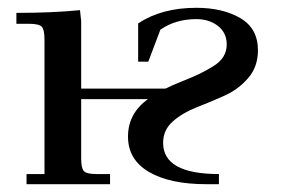

<svg xmlns="http://www.w3.org/2000/svg" viewBox="-20 -472 739 492"><path d="M22 -411V-439Q115 -439 185 -446L188 -418V-245H404Q420 -253 447.5 -264Q475 -275 491.5 -283Q508 -291 526 -302Q544 -313 552.5 -327Q561 -341 561 -358Q561 -388 538.5 -405.5Q516 -423 483 -423Q430 -423 391 -396L360 -314H334V-412Q394 -452 483 -452Q551 -452 596 -425.5Q641 -399 641 -343Q641 -301 616 -272Q591 -243 555.5 -227Q520 -211 484 -197Q448 -183 423 -161Q398 -139 398 -106Q398 -26 541 -26V0H509Q415 0 361.5 -31.5Q308 -63 308 -122Q308 -181 359 -218H188V-66Q188 -41 195 -33.5Q202 -26 227 -26H262V0H48V-26H94V-371Q94 -396 87 -403.5Q80 -411 55 -411Z"/></svg>

Font: Dihjauti
Style: Bold
Weight: 700
Designer: T. Christopher White
Version: Version 3.0.0